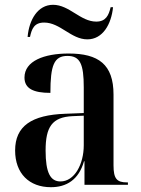

<svg xmlns="http://www.w3.org/2000/svg" viewBox="-20 -770 586 800"><path d="M344 -606C408 -606 444 -669 451 -740H441C433 -706 421 -680 381 -680C315 -680 269 -750 201 -750C137 -750 101 -687 95 -616H105C112 -649 122 -676 164 -676C231 -676 276 -606 344 -606ZM192 10C256 10 308 -20 330 -98H332V0H513V-10H509C467 -10 453 -25 453 -81V-376C453 -502 390 -547 266 -547C164 -547 82 -516 82 -447C82 -401 119 -383 190 -383C190 -498 205 -537 261 -537C314 -537 329 -503 329 -406V-299L252 -296C112 -291 43 -245 43 -143C43 -47 102 10 192 10ZM232 -14C190 -14 170 -50 170 -143C170 -241 197 -282 282 -286L329 -288V-165C329 -85 290 -14 232 -14Z"/></svg>

Font: Noto Serif Display SemiCondensed SemiBold
Style: Regular
Weight: 600
Width: 4
Designer: Monotype Design Team
Foundry: Monotype Imaging Inc.
Version: Version 2.009